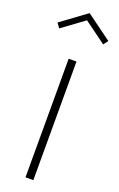

<svg xmlns="http://www.w3.org/2000/svg" viewBox="-222 -1203 778 1255"><g transform="rotate(20 167.0 -576.0)"><path d="M140 0H194.5V-825H140ZM14 -990 167 -1102 320 -990 344 -1022.5 167 -1152 -9.5 -1022.5Z"/></g></svg>

Font: Spartan Light
Style: Regular
Weight: 300
Designer: Matt Bailey, Mirko Velimirovic
Foundry: Matt Bailey
Version: Version 1.003; ttfautohint (v1.8.3)